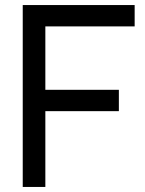

<svg xmlns="http://www.w3.org/2000/svg" viewBox="-20 -740 573 760"><path d="M70 0V-720H513V-635.5H159.5V-384.5H450.5V-300H159.5V0Z"/></svg>

Font: Vela Sans Med
Style: Regular
Weight: 500
Designer: Principal design: Mikhail Sharanda - project Manrope.
Design modification: Ravid Balaliev
Foundry: Mikhail Sharanda
Version: Version 1.001